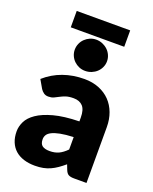

<svg xmlns="http://www.w3.org/2000/svg" viewBox="-159 -950 836 1046"><g transform="rotate(20 259.0 -427.0)"><path d="M320 -211Q273.5 -209 243.5 -203Q213.5 -197 196 -188Q178.5 -179 171.8 -167.5Q165 -156 165 -142.5Q165 -116 179.5 -105.2Q194 -94.5 222 -94.5Q252 -94.5 274.5 -105Q297 -115.5 320 -139ZM41 -446.5Q88 -488 145.2 -508.2Q202.5 -528.5 268 -528.5Q315 -528.5 352.8 -513.2Q390.5 -498 416.8 -470.8Q443 -443.5 457 -406Q471 -368.5 471 -324V0H400Q378 0 366.8 -6Q355.5 -12 348 -31L337 -59.5Q317.5 -43 299.5 -30.5Q281.5 -18 262.2 -9.2Q243 -0.5 221.2 3.8Q199.5 8 173 8Q137.5 8 108.5 -1.2Q79.5 -10.5 59.2 -28.5Q39 -46.5 28 -73.2Q17 -100 17 -135Q17 -163 31 -191.8Q45 -220.5 79.5 -244.2Q114 -268 172.5 -284Q231 -300 320 -302V-324Q320 -369.5 301.2 -389.8Q282.5 -410 248 -410Q220.5 -410 203 -404Q185.5 -398 171.8 -390.5Q158 -383 145 -377Q132 -371 114 -371Q98 -371 87 -379Q76 -387 69 -398ZM100.5 -862.5H410.5V-767.5H100.5ZM349.5 -661Q349.5 -642.5 342 -626Q334.5 -609.5 321.5 -597.2Q308.5 -585 291.2 -578Q274 -571 254.5 -571Q235.5 -571 219 -578Q202.5 -585 189.8 -597.2Q177 -609.5 169.8 -626Q162.5 -642.5 162.5 -661Q162.5 -679.5 169.8 -696.2Q177 -713 189.8 -725.2Q202.5 -737.5 219 -744.8Q235.5 -752 254.5 -752Q274 -752 291.2 -744.8Q308.5 -737.5 321.5 -725.2Q334.5 -713 342 -696.2Q349.5 -679.5 349.5 -661Z"/></g></svg>

Font: Lato 2
Style: Regular
Weight: 900
Designer: Lukasz Dziedzic with Adam Twardoch and Botio Nikoltchev
Foundry: tyPoland Lukasz Dziedzic
Version: Version 2.015; 2015-08-06; http://www.latofonts.com/